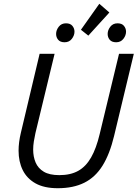

<svg xmlns="http://www.w3.org/2000/svg" viewBox="-20 -977 726 1013"><path d="M285 16Q213 16 167.5 -9.5Q122 -35 100 -79.5Q78 -124 78 -182Q78 -204 81 -227.5Q84 -251 90 -276L189 -693H268L167 -275Q162 -253 158.5 -230.5Q155 -208 155 -188Q155 -150 168 -119.5Q181 -89 211 -71Q241 -53 293 -53Q352 -53 392.5 -75.5Q433 -98 460.5 -146Q488 -194 506 -270L608 -693H686L582 -260Q559 -164 521 -103Q483 -42 425 -13Q367 16 285 16ZM446 -789 407 -820 504 -957 557 -911ZM321 -754Q298 -754 287 -767Q276 -780 276 -798Q276 -818 290 -836Q304 -854 328 -854Q351 -854 362 -840.5Q373 -827 373 -810Q373 -790 359 -772Q345 -754 321 -754ZM593 -754Q570 -754 559 -767Q548 -780 548 -798Q548 -818 562 -836Q576 -854 600 -854Q623 -854 634 -840.5Q645 -827 645 -810Q645 -790 631 -772Q617 -754 593 -754Z"/></svg>

Font: Ubuntu Sans
Style: Italic
Weight: 400
Italic angle: -13.5°
Designer: Dalton Maag Ltd
Foundry: Dalton Maag Ltd
Version: Version 1.006